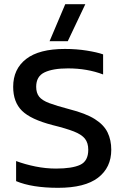

<svg xmlns="http://www.w3.org/2000/svg" viewBox="-20 -888 595 918"><path d="M217 -691 292 -868H388L304 -691ZM258 10Q133 10 57 -22V-118Q100 -102 149.5 -92Q199 -82 248 -82Q325 -82 363.5 -100Q402 -118 402 -172Q402 -205 386 -225Q370 -245 333 -259.5Q296 -274 231 -290Q127 -317 85 -358.5Q43 -400 43 -473Q43 -558 105 -606Q167 -654 290 -654Q346 -654 395.5 -646Q445 -638 473 -628V-532Q397 -561 305 -561Q233 -561 193 -542Q153 -523 153 -473Q153 -444 167 -426Q181 -408 215.5 -395Q250 -382 311 -366Q390 -346 433.5 -318.5Q477 -291 494.5 -254.5Q512 -218 512 -172Q512 -87 449 -38.5Q386 10 258 10Z"/></svg>

Font: Kanit
Style: Regular
Weight: 400
Designer: Katatrad Team
Foundry: CadsonDemak
Version: Version 2.000; ttfautohint (v1.8.3)